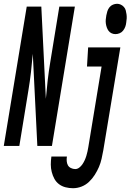

<svg xmlns="http://www.w3.org/2000/svg" viewBox="-62 -770 689 1013"><path d="M-42 0 79 -735H156Q162 -613 168 -491.5Q174 -370 180 -249Q184 -297 189.5 -345Q195 -393 203 -441L251 -735H333L212 0H135L111 -486Q107 -438 101.5 -390Q96 -342 88 -294L40 0ZM547 -590Q536 -590 526.5 -594.5Q517 -599 511 -607Q505 -615 501.5 -625Q498 -635 496.5 -645.5Q495 -656 496 -667Q497 -678 499 -689Q501 -700 504.5 -711Q508 -722 515.5 -731.5Q523 -741 534 -745.5Q545 -750 556 -750Q566 -750 575.5 -745.5Q585 -741 592 -733Q599 -725 601.5 -715Q604 -705 605.5 -694.5Q607 -684 606.5 -673Q606 -662 604 -651Q603 -640 599 -629Q595 -618 587.5 -608.5Q580 -599 569 -594.5Q558 -590 547 -590ZM323 223Q303 223 283.5 218Q264 213 249 201.5Q234 190 225 173.5Q216 157 211 137.5Q206 118 206 98Q206 78 209 57V56H291Q289 68 290 80Q291 92 296 101.5Q301 111 312 116.5Q323 122 335 122Q346 122 356 114.5Q366 107 373 96.5Q380 86 385 75Q390 64 393.5 52.5Q397 41 399.5 29.5Q402 18 404 6L474 -419H397L403 -520H573L483 23Q479 45 474 67.5Q469 90 460 111Q451 132 438 152.5Q425 173 407.5 189.5Q390 206 368 214.5Q346 223 323 223Z"/></svg>

Font: Iosevka Extended
Style: Bold Italic
Weight: 700
Width: 7
Italic angle: -9°
Monospace: yes
Designer: Belleve Invis
Foundry: Belleve Invis
Version: Version 32.5.0; ttfautohint (v1.8.4)